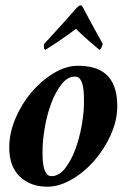

<svg xmlns="http://www.w3.org/2000/svg" viewBox="-20 -701 496 727"><path d="M264 -411Q236 -411 213 -382Q190 -353 174 -310Q158 -267 149.5 -217.5Q141 -168 141 -126Q141 -117 141.5 -101.5Q142 -86 145 -71Q148 -56 155 -45Q162 -34 175 -34Q203 -34 226 -63Q249 -92 265 -135Q281 -178 289.5 -226.5Q298 -275 298 -314Q298 -326 297.5 -343Q297 -360 294 -375Q291 -390 284 -400.5Q277 -411 264 -411ZM275 -452Q306 -452 333 -445Q360 -438 380.5 -420.5Q401 -403 412.5 -373.5Q424 -344 424 -299Q424 -245 399.5 -190.5Q375 -136 337 -92.5Q299 -49 251.5 -21.5Q204 6 159 6Q96 6 55.5 -32Q15 -70 15 -143Q15 -197 38.5 -252.5Q62 -308 99.5 -352Q137 -396 183.5 -424Q230 -452 275 -452ZM284 -681Q290 -681 295 -671Q307 -648 319 -626Q331 -604 341 -585.5Q351 -567 358.5 -554Q366 -541 369 -535Q367 -527 364 -520.5Q361 -514 357 -512Q351 -517 339 -527Q327 -537 314 -548.5Q301 -560 288.5 -571.5Q276 -583 268 -592Q256 -583 239.5 -571Q223 -559 206 -547.5Q189 -536 174 -526.5Q159 -517 151 -512Q148 -514 146.5 -520.5Q145 -527 147 -535Q151 -539 164.5 -553.5Q178 -568 195.5 -587.5Q213 -607 233 -629Q253 -651 270 -671Q280 -681 284 -681Z"/></svg>

Font: Vermiglione
Style: Bold Italic
Weight: 700
Italic angle: -11°
Version: Version 1.000